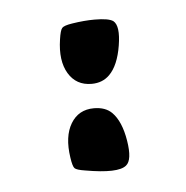

<svg xmlns="http://www.w3.org/2000/svg" viewBox="-32 -637 289 298"><g transform="rotate(-5 113.0 -488.0)"><path d="M125 -606Q147 -606 154 -601Q164 -593 159 -562.5Q154 -532 140 -518Q129 -507 112 -507Q88 -507 76 -527Q64 -547 69 -580Q71 -594 74 -597.5Q77 -601 90 -603Q109 -606 125 -606ZM112 -469Q130 -469 140 -459Q154 -445 159 -414.5Q164 -384 154 -376Q141 -365 90 -374Q77 -376 74 -379Q71 -382 69 -396Q64 -429 76 -449Q88 -469 112 -469Z"/></g></svg>

Font: Noam
Style: Regular
Weight: 400
Version: Version 1.1